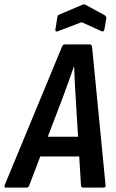

<svg xmlns="http://www.w3.org/2000/svg" viewBox="-49 -858 530 878"><path d="M-20 0Q-32 0 -27.6 -11.4L234.2 -643.6Q238 -655 247 -655H360.2Q371.1 -655 372.1 -643.6L433.7 -11.4Q435.7 0 423.4 0H332.5Q322 0 321.2 -11.4L297.2 -410.9Q295 -445.9 293 -481.4Q291 -516.9 290.2 -551.9H288.2Q276.4 -516.9 263.5 -481.7Q250.6 -446.5 237.4 -410.5L85.2 -11.4Q82.2 0 72.2 0ZM117.5 -142.4 149.6 -232.7H323.5L328.7 -142.4ZM216 -715.3Q210.5 -712.5 206.8 -714.6Q203.1 -716.7 204.1 -721.9L213 -778.1Q214.4 -784.3 215.9 -787.2Q217.4 -790.1 222.2 -791.5L327.1 -836Q335.3 -840.2 342.1 -836L428.9 -788.9Q438.6 -783.1 436.9 -773.1L428.5 -723.9Q426.1 -710.3 414.5 -715.7L324.4 -756.6Z"/></svg>

Font: Sofia Sans Condensed
Style: Italic
Weight: 400
Italic angle: -9°
Designer: Botio Nikoltchev, Ani Petrova
Foundry: lettersoup
Version: Version 4.101